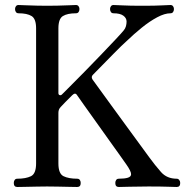

<svg xmlns="http://www.w3.org/2000/svg" viewBox="-20 -746 757 766"><path d="M49 0Q35 0 35 -16Q35 -23 38.5 -28Q42 -33 49 -33Q83 -33 103.5 -43Q124 -53 124 -94V-633Q124 -671 106 -682Q88 -693 54 -693Q47 -693 43.5 -698Q40 -703 40 -710Q40 -716 43.5 -721Q47 -726 54 -726Q59 -726 80.5 -725Q102 -724 127.5 -723.5Q153 -723 168 -723Q184 -723 209.5 -723.5Q235 -724 256.5 -725Q278 -726 283 -726Q290 -726 293.5 -721Q297 -716 297 -710Q297 -703 293.5 -698Q290 -693 283 -693Q249 -693 231 -682Q213 -671 213 -633V-375Q213 -368 218 -366.5Q223 -365 227 -369Q235 -377 259.5 -401.5Q284 -426 316.5 -459Q349 -492 381.5 -526Q414 -560 439 -586.5Q464 -613 473 -624Q480 -632 482.5 -641.5Q485 -651 485 -660Q485 -674 472 -683.5Q459 -693 433 -693Q426 -693 422.5 -698Q419 -703 419 -710Q419 -716 422.5 -721Q426 -726 433 -726Q443 -726 470 -724.5Q497 -723 548 -723Q600 -723 625 -724.5Q650 -726 660 -726Q667 -726 670.5 -721Q674 -716 674 -710Q674 -703 670.5 -698Q667 -693 660 -693Q637 -693 607 -677Q577 -661 545.5 -635.5Q514 -610 485 -582Q469 -568 433.5 -532Q398 -496 352 -449Q342 -440 349 -429Q355 -421 375.5 -392.5Q396 -364 424.5 -325Q453 -286 482.5 -245.5Q512 -205 537 -171Q562 -137 575 -119Q599 -86 622.5 -59.5Q646 -33 685 -33Q691 -33 695 -28Q699 -23 699 -16Q699 0 685 0Q675 0 649.5 -1Q624 -2 572 -2Q529 -2 497 -1Q465 0 454 0Q440 0 440 -16Q440 -23 443.5 -28Q447 -33 454 -33Q477 -33 490 -37Q503 -41 503 -51Q503 -63 484 -90Q477 -100 457.5 -127.5Q438 -155 412.5 -190.5Q387 -226 361.5 -262Q336 -298 315.5 -326.5Q295 -355 287 -367Q280 -378 268 -366Q255 -353 241 -339Q227 -325 222 -319Q213 -310 213 -296V-94Q213 -53 233.5 -43Q254 -33 288 -33Q295 -33 298.5 -28Q302 -23 302 -16Q302 0 288 0Q282 0 259 -0.5Q236 -1 210 -1.5Q184 -2 168 -2Q153 -2 127 -1.5Q101 -1 78.5 -0.5Q56 0 49 0Z"/></svg>

Font: Zen Old Mincho
Style: Regular
Weight: 400
Designer: Yoshimichi Ohira
Foundry: Positype
Version: Version 1.001